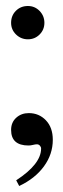

<svg xmlns="http://www.w3.org/2000/svg" viewBox="-20 -479 211 640"><path d="M128 -403Q128 -380 112 -364Q96 -348 73 -348Q50 -348 33.5 -364Q17 -380 17 -403Q17 -427 33 -443Q49 -459 73 -459Q96 -459 112 -442.5Q128 -426 128 -403ZM34 122Q117 68 117 16Q117 11 113 6.5Q109 2 103 2Q98 2 90 4Q82 6 75 6Q17 6 17 -46Q17 -71 34 -86.5Q51 -102 76 -102Q110 -102 133 -78Q156 -54 156 -13Q156 35 126.5 75.5Q97 116 44 141Z"/></svg>

Font: STIXGeneralUnicodeRegular
Style: Regular
Weight: 400
Designer: MicroPress Inc., with final additions and corrections provided by Coen Hoffman, Elsevier (retired)
Version: Version 1.1.0